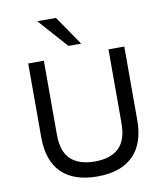

<svg xmlns="http://www.w3.org/2000/svg" viewBox="-99 -1020 968 1112"><g transform="rotate(-10 384.5 -464.0)"><path d="M385 9Q246 9 174 -62Q102 -133 102 -272V-705H194V-271Q194 -170 243 -124.5Q292 -79 385 -79Q477 -79 525.5 -125Q574 -171 574 -271V-705H667V-272Q667 -134 594.5 -62.5Q522 9 385 9ZM349 -765 196 -937H306L424 -765Z"/></g></svg>

Font: Nunito Sans 6pt
Style: Regular
Weight: 400
Version: Version 3.101;gftools[0.9.27]